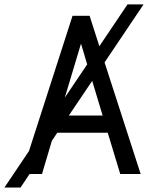

<svg xmlns="http://www.w3.org/2000/svg" viewBox="-76 -782 672 863"><path d="M408.2 -185.5H181.6L157.2 -149.4L112.8 0H57.1L16.1 61H-56.2L54.2 -103L250 -710.9H326.7L370.6 -574.2L497.1 -762.2H569.3L394 -501.5L556.2 0H464.4ZM233.4 -262.7H385.3L338.4 -418.5ZM215.3 -343.3 315.9 -492.7 288.1 -585.9Z"/></svg>

Font: Roboto Condensed
Style: Regular
Weight: 400
Designer: Google
Version: Version 2.001047; 2015